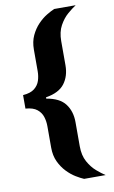

<svg xmlns="http://www.w3.org/2000/svg" viewBox="-98 -794 588 994"><g transform="rotate(-10 196.5 -296.5)"><path d="M261 150Q244 143 220 128.5Q196 114 173.5 90.5Q151 67 136 35Q121 3 121 -39V-152Q121 -178 113.5 -201.5Q106 -225 85.5 -241.5Q65 -258 25 -261V-332Q65 -335 85.5 -351.5Q106 -368 113.5 -391.5Q121 -415 121 -441V-554Q121 -596 136 -628Q151 -660 173.5 -683.5Q196 -707 220 -721.5Q244 -736 261 -743H374Q354 -730 329.5 -709Q305 -688 286.5 -654.5Q268 -621 268 -573V-446Q268 -389 238.5 -350Q209 -311 140 -300V-293Q209 -282 238.5 -243Q268 -204 268 -147V-20Q268 28 286.5 61.5Q305 95 329.5 116Q354 137 374 150Z"/></g></svg>

Font: Saira Expanded
Style: Bold
Weight: 700
Width: 7
Designer: Hector Gatti with collaboration of the Omnibus-Type team
Foundry: Omnibus-Type
Version: Version 1.100; ttfautohint (v1.8.3)